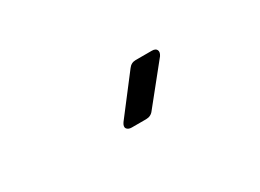

<svg xmlns="http://www.w3.org/2000/svg" viewBox="-22 -953 644 476"><g transform="rotate(-30 300.0 -715.0)"><path d="M265 -645Q255 -645 251 -651Q247 -657 254 -667L336 -774Q344 -785 357 -785H403Q414 -785 417 -778.5Q420 -772 414 -763L328 -656Q320 -645 306 -645Z"/></g></svg>

Font: Pitagon Sans Mono Light
Style: Regular
Weight: 300
Monospace: yes
Designer: Travis Tran
Foundry: Pitagon
Version: Version 1.001; ttfautohint (v1.8.4.7-5d5b);gftools[0.9.26]